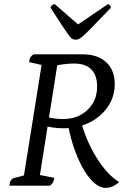

<svg xmlns="http://www.w3.org/2000/svg" viewBox="-20 -906 651 937"><path d="M494 11Q470 11 444 -10Q418 -31 393 -71Q368 -111 346.5 -169Q325 -227 311 -300L374 -321Q384 -276 403.5 -229.5Q423 -183 448.5 -141Q474 -99 503 -67Q532 -35 561 -18Q551 -7 533 2Q515 11 494 11ZM203 -337Q213 -333 238 -329Q263 -325 288 -325Q337 -325 374 -345.5Q411 -366 432.5 -401.5Q454 -437 454 -483Q454 -539 425.5 -567.5Q397 -596 341 -596Q321 -596 295 -593Q269 -590 245 -584L261 -598L172 -34L159 -55L245 -38Q241 -10 223 0H26Q27 -15 32 -24Q37 -33 45 -36L112 -54L95 -38L185 -602L196 -586L122 -603Q124 -619 129 -627Q134 -635 144 -641H383Q456 -641 498 -602.5Q540 -564 540 -496Q540 -435 507 -386Q474 -337 417.5 -308.5Q361 -280 291 -280Q266 -280 239 -283.5Q212 -287 194 -294ZM349 -712Q341 -712 333.5 -716Q326 -720 315 -735Q304 -750 283 -781.5Q262 -813 227 -868Q227 -875 234 -880.5Q241 -886 247 -886L371 -778H348L507 -886Q512 -886 516.5 -880.5Q521 -875 521 -868Q468 -813 437.5 -781.5Q407 -750 390.5 -735Q374 -720 365.5 -716Q357 -712 349 -712Z"/></svg>

Font: Petrona
Style: Italic
Weight: 400
Italic angle: -9°
Designer: Ringo R. Seeber
Foundry: Ringo R. Seeber
Version: Version 2.001; ttfautohint (v1.8.3)